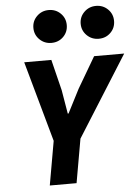

<svg xmlns="http://www.w3.org/2000/svg" viewBox="-64 -1051 796 1100"><g transform="rotate(-5 334.0 -501.0)"><path d="M231 -219 92.5 -716H248.5L292.5 -538L315.5 -401.5H320L390 -538L494.5 -716H667.5L354.5 -219ZM177 0 236.5 -338H390.5L331 0ZM258 -813Q217.9 -813 189.9 -840.5Q162 -868 162 -907.5Q162 -947 190 -974.5Q218 -1002 258 -1002Q298.5 -1002 326.2 -974.7Q354 -947.4 354 -907.5Q354 -867.5 326.4 -840.2Q298.9 -813 258 -813ZM530 -813Q489.9 -813 461.9 -840.5Q434 -868 434 -907.5Q434 -947 462 -974.5Q490 -1002 530 -1002Q570.5 -1002 598.2 -974.7Q626 -947.4 626 -907.5Q626 -867.5 598.4 -840.2Q570.9 -813 530 -813Z"/></g></svg>

Font: Google Sans Code
Style: Italic
Weight: 400
Italic angle: -10°
Monospace: yes
Designer: Google Sans Code Authors
Foundry: Google LLC
Version: Version 6.000